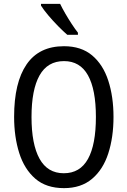

<svg xmlns="http://www.w3.org/2000/svg" viewBox="-20 -963 659 993"><path d="M567 -358Q567 -253 540 -169.5Q513 -86 456 -38Q399 10 311 10Q219 10 162.5 -39Q106 -88 79.5 -171.5Q53 -255 53 -359Q53 -536 117.5 -630Q182 -724 311 -724Q400 -724 456.5 -676.5Q513 -629 540 -546Q567 -463 567 -358ZM143 -358Q143 -217 184.5 -142Q226 -67 310 -67Q394 -67 435 -141Q476 -215 476 -358Q476 -500 435 -573.5Q394 -647 311 -647Q226 -647 184.5 -573Q143 -499 143 -358ZM291 -943Q302 -920 318 -892.5Q334 -865 351 -839Q368 -813 383 -794V-783H328Q308 -800 280.5 -828Q253 -856 229 -884.5Q205 -913 192 -934V-943Z"/></svg>

Font: Noto Sans Thai Looped Condensed
Style: Regular
Weight: 400
Width: 3
Designer: Sasikarn Vongin, Ben Mitchell
Foundry: The Fontpad Ltd
Version: Version 1.001; ttfautohint (v1.8.4.7-5d5b)